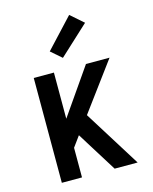

<svg xmlns="http://www.w3.org/2000/svg" viewBox="-115 -844 731 920"><g transform="rotate(-15 250.0 -384.0)"><path d="M76 0V-520H176V-291L335 -520H452L276 -282L452 0H338L214 -199L176 -147V0ZM236 -577 183 -623 318 -768 382 -712Z"/></g></svg>

Font: Iosevka SS04 Semibold
Style: Regular
Weight: 600
Monospace: yes
Designer: Belleve Invis
Foundry: Belleve Invis
Version: Version 19.0.0; ttfautohint (v1.8.4)